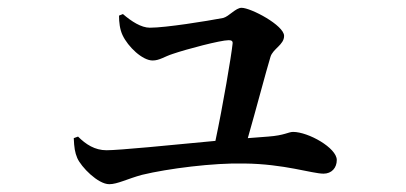

<svg xmlns="http://www.w3.org/2000/svg" viewBox="-20 -503 1040 492"><path d="M169 -149C170 -125 172 -112 178 -98C188 -75 231 -31 260 -31C281 -31 307 -45 344 -55C410 -71 528 -86 606 -84C708 -83 780 -58 809 -58C830 -58 843 -73 843 -93C843 -124 770 -165 731 -165C719 -165 709 -156 667 -153L615 -149C636 -222 662 -321 673 -357C679 -378 708 -388 708 -411C708 -438 623 -483 599 -483C584 -483 567 -461 552 -457C510 -449 405 -432 364 -432C342 -432 317 -448 295 -467L285 -463C285 -446 287 -428 294 -413C308 -383 345 -348 371 -348C389 -348 401 -358 423 -365C458 -377 545 -400 566 -400C573 -400 577 -398 576 -391C573 -361 551 -231 532 -142C417 -131 285 -118 253 -118C223 -118 200 -133 180 -153Z"/></svg>

Font: Noto Serif CJK SC SemiBold
Style: Regular
Weight: 600
Designer: Ryoko NISHIZUKA 西塚涼子 (kana & ideographs); Frank Grießhammer (Latin, Greek & Cyrillic); Wenlong ZHANG 张文龙 (bopomofo); San
Foundry: Adobe
Version: Version 2.001;hotconv 1.1.0;makeotfexe 2.6.0